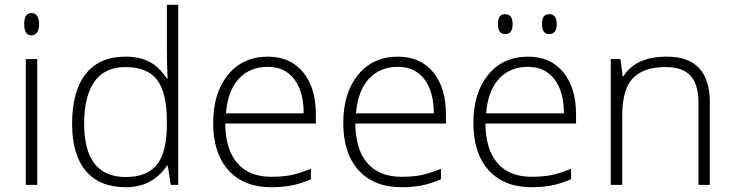

<svg xmlns="http://www.w3.org/2000/svg" viewBox="-20 -780 3098 810"><path d="M137.2 0H88.9V-530.8H137.2ZM82 -678.2Q82 -725.1 112.8 -725.1Q127.9 -725.1 136.5 -712.9Q145 -700.7 145 -678.2Q145 -656.2 136.5 -643.6Q127.9 -630.9 112.8 -630.9Q82 -630.9 82 -678.2Z M509.3 -541Q566.9 -541 608.9 -520Q650.9 -499 684.1 -448.2H687Q684.1 -509.8 684.1 -568.8V-759.8H731.9V0H700.2L688 -81.1H684.1Q623.5 9.8 510.3 9.8Q400.4 9.8 342.3 -58.6Q284.2 -127 284.2 -257.8Q284.2 -395.5 341.8 -468.3Q399.4 -541 509.3 -541ZM509.3 -497.1Q422.4 -497.1 378.7 -436Q335 -375 335 -258.8Q335 -33.2 510.3 -33.2Q600.1 -33.2 642.1 -85.4Q684.1 -137.7 684.1 -257.8V-266.1Q684.1 -389.2 642.8 -443.1Q601.6 -497.1 509.3 -497.1Z M1124.5 9.8Q1008.8 9.8 944.1 -61.5Q879.4 -132.8 879.4 -261.2Q879.4 -388.2 941.9 -464.6Q1004.4 -541 1110.4 -541Q1204.1 -541 1258.3 -475.6Q1312.5 -410.2 1312.5 -297.9V-258.8H930.2Q931.2 -149.4 981.2 -91.8Q1031.2 -34.2 1124.5 -34.2Q1169.9 -34.2 1204.3 -40.5Q1238.8 -46.9 1291.5 -67.9V-23.9Q1246.6 -4.4 1208.5 2.7Q1170.4 9.8 1124.5 9.8ZM1110.4 -498Q1033.7 -498 987.3 -447.5Q940.9 -397 933.1 -301.8H1261.2Q1261.2 -394 1221.2 -446Q1181.2 -498 1110.4 -498Z M1673.3 9.8Q1557.6 9.8 1492.9 -61.5Q1428.2 -132.8 1428.2 -261.2Q1428.2 -388.2 1490.7 -464.6Q1553.2 -541 1659.2 -541Q1752.9 -541 1807.1 -475.6Q1861.3 -410.2 1861.3 -297.9V-258.8H1479Q1480 -149.4 1530 -91.8Q1580.1 -34.2 1673.3 -34.2Q1718.8 -34.2 1753.2 -40.5Q1787.6 -46.9 1840.3 -67.9V-23.9Q1795.4 -4.4 1757.3 2.7Q1719.2 9.8 1673.3 9.8ZM1659.2 -498Q1582.5 -498 1536.1 -447.5Q1489.7 -397 1481.9 -301.8H1810.1Q1810.1 -394 1770 -446Q1730 -498 1659.2 -498Z M2222.2 9.8Q2106.4 9.8 2041.7 -61.5Q1977.1 -132.8 1977.1 -261.2Q1977.1 -388.2 2039.6 -464.6Q2102.1 -541 2208 -541Q2301.8 -541 2356 -475.6Q2410.2 -410.2 2410.2 -297.9V-258.8H2027.8Q2028.8 -149.4 2078.9 -91.8Q2128.9 -34.2 2222.2 -34.2Q2267.6 -34.2 2302 -40.5Q2336.4 -46.9 2389.2 -67.9V-23.9Q2344.2 -4.4 2306.2 2.7Q2268.1 9.8 2222.2 9.8ZM2208 -498Q2131.3 -498 2085 -447.5Q2038.6 -397 2030.8 -301.8H2358.9Q2358.9 -394 2318.8 -446Q2278.8 -498 2208 -498ZM2080.6 -678.2Q2080.6 -700.7 2088.1 -710.4Q2095.7 -720.2 2111.3 -720.2Q2142.6 -720.2 2142.6 -678.2Q2142.6 -636.2 2111.3 -636.2Q2080.6 -636.2 2080.6 -678.2ZM2266.6 -678.2Q2266.6 -700.7 2274.2 -710.4Q2281.7 -720.2 2297.4 -720.2Q2328.6 -720.2 2328.6 -678.2Q2328.6 -636.2 2297.4 -636.2Q2266.6 -636.2 2266.6 -678.2Z M2926.8 0V-344.2Q2926.8 -424.3 2893.1 -460.7Q2859.4 -497.1 2788.6 -497.1Q2693.4 -497.1 2649.2 -449Q2605 -400.9 2605 -293V0H2556.6V-530.8H2597.7L2606.9 -458H2609.9Q2661.6 -541 2793.9 -541Q2974.6 -541 2974.6 -347.2V0Z"/></svg>

Font: TypoPRO Open Sans
Style: Regular
Weight: 300
Foundry: Ascender Corporation
Version: Version 1.10